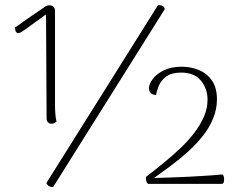

<svg xmlns="http://www.w3.org/2000/svg" viewBox="-20 -722 929 754"><path d="M182 -236Q173 -236 168 -242Q163 -248 163 -257L161 -629Q161 -640 161 -648.5Q161 -657 160 -665Q143 -653 120 -636Q97 -619 78 -605.5Q59 -592 53 -592Q48 -592 45 -594.5Q42 -597 41 -600.5Q40 -604 39.5 -608Q39 -612 39 -614Q41 -615 51 -622Q61 -629 74.5 -639Q88 -649 104 -659.5Q120 -670 135 -680.5Q150 -691 160 -698Q164 -700 167 -700.5Q170 -701 175 -701Q184 -701 190 -695.5Q196 -690 196 -679V-309Q196 -290 197.5 -273Q199 -256 202 -244Q199 -242 194 -239Q189 -236 182 -236ZM600 -701Q610 -703 618 -699Q626 -695 627 -686L189 12Q179 13 172.5 9Q166 5 162 -3ZM561 0Q556 -4 554.5 -11Q553 -18 553 -27Q588 -54 623 -82.5Q658 -111 689 -140.5Q720 -170 743.5 -201Q767 -232 781 -264Q795 -296 795 -331Q795 -374 769 -405.5Q743 -437 691 -437Q654 -437 633 -421.5Q612 -406 603.5 -385Q595 -364 593 -349Q584 -349 577.5 -352.5Q571 -356 568 -362Q565 -368 565 -375Q565 -392 580 -412Q595 -432 624 -446Q653 -460 693 -460Q729 -460 761 -447Q793 -434 812.5 -405.5Q832 -377 832 -332Q832 -294 817.5 -258Q803 -222 777.5 -189.5Q752 -157 719.5 -127.5Q687 -98 652 -72Q617 -46 585 -23Q617 -24 652 -25Q687 -26 722 -28Q757 -30 790.5 -32Q824 -34 854 -37Q857 -35 858.5 -29.5Q860 -24 860 -17.5Q860 -11 858.5 -6Q857 -1 852 0Z"/></svg>

Font: Arima Thin ExtraLight
Style: Regular
Weight: 250
Version: Version 1.100